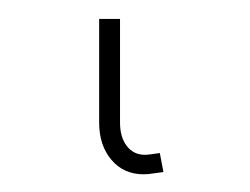

<svg xmlns="http://www.w3.org/2000/svg" viewBox="-20 24 270 207"><path d="M134.8 211.9Q113.3 211.9 100.1 196.3Q86.9 180.7 86.9 156.2V44.4H109.4V156.2Q109.4 171.9 116.7 181.4Q124 190.9 136.2 190.9Q139.2 190.9 143.8 190.2Q148.4 189.5 152.3 189L156.2 209.5Q151.9 210 145.8 210.9Q139.6 211.9 134.8 211.9Z"/></svg>

Font: Inter 16pt Thin
Style: Regular
Weight: 250
Version: Version 4.001;git-66647c0bb